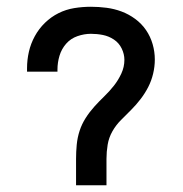

<svg xmlns="http://www.w3.org/2000/svg" viewBox="-20 -548 540 568"><path d="M205 0V-78Q205 -99 207 -120Q209 -141 215.5 -161Q222 -181 233.5 -199Q245 -217 259 -232.5Q273 -248 288.5 -263Q304 -278 317 -294.5Q330 -311 339 -330.5Q348 -350 348 -371Q348 -388 340 -404.5Q332 -421 317 -431Q302 -441 284.5 -444.5Q267 -448 249 -448Q229 -448 209 -441Q189 -434 175.5 -418.5Q162 -403 156 -383Q150 -363 150 -342V-336H60V-346Q60 -371 65.5 -395Q71 -419 83 -441Q95 -463 113 -480.5Q131 -498 153 -509Q175 -520 199.5 -524Q224 -528 249 -528Q272 -528 295 -525Q318 -522 339.5 -514Q361 -506 380 -492Q399 -478 412 -459Q425 -440 431.5 -417.5Q438 -395 438 -372Q438 -351 433 -330Q428 -309 418.5 -290.5Q409 -272 396 -255Q383 -238 368 -223Q353 -208 338 -193Q323 -178 312.5 -159.5Q302 -141 298.5 -120Q295 -99 295 -78V0Z"/></svg>

Font: Iosevka Medium
Style: Regular
Weight: 500
Monospace: yes
Designer: Belleve Invis
Foundry: Belleve Invis
Version: Version 32.5.0; ttfautohint (v1.8.4)